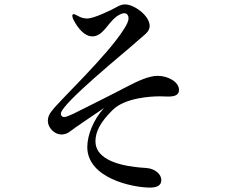

<svg xmlns="http://www.w3.org/2000/svg" viewBox="-20 -816 1040 871"><path d="M661 35C685 35 712 29 712 1C712 -23 687 -51 643 -54C628 -55 612 -56 597 -58C492 -70 413 -105 413 -175C413 -220 437 -264 491 -317C546 -372 662 -379 705 -379C721 -379 729 -378 743 -378C771 -378 792 -384 792 -408C792 -446 740 -472 695 -472C656 -472 606 -449 556 -423C490 -388 353 -320 313 -300C296 -292 279 -285 272 -285C261 -285 256 -293 256 -300C256 -345 558 -588 608 -634C632 -656 659 -671 659 -698C659 -745 589 -796 547 -796C535 -796 524 -792 513 -786C482 -768 404 -732 376 -732C361 -732 347 -736 335 -743C325 -748 318 -752 314 -752C310 -752 308 -749 308 -744C308 -741 309 -736 312 -729C334 -685 365 -651 399 -651C444 -651 466 -704 501 -735C513 -745 530 -756 544 -756C556 -756 563 -746 563 -733C563 -720 555 -704 543 -685C466 -562 247 -357 216 -314C202 -298 197 -282 197 -268C197 -238 225 -206 259 -206C272 -206 286 -210 298 -220C316 -234 403 -293 452 -326C404 -274 376 -203 376 -149C376 -9 578 35 661 35Z"/></svg>

Font: Shippori Mincho OTF Medium
Style: Regular
Weight: 500
Designer: FONTDASU
Foundry: FONTDASU / Google Inc. / but / Adobe
Version: Version 3.300;hotconv 1.0.109;makeotfexe 2.5.65596